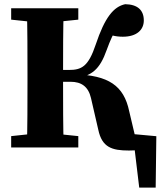

<svg xmlns="http://www.w3.org/2000/svg" viewBox="-20 -696 771 906"><path d="M553.8 0H672.5L607.8 -53.7L637 189.4H714.6L717.7 -53.3L553.8 -68.3V0ZM32.7 0H349.5V-53.7L203.7 -68.7H174.3L32.7 -53.7V0ZM32.7 -603.3 174.3 -588.3H203.7L349.5 -603.3V-657H32.7V-603.3ZM106.7 0H280.6C277.6 -103 277.6 -207 277.6 -313.5V-343.4C277.6 -452 277.6 -556 280.6 -657H106.7C109.7 -554 109.7 -450 109.7 -347V-310C109.7 -205 109.7 -101 106.7 0ZM443.8 -83.7C461.4 -0.7 507.8 14.3 588.4 14.3C619.1 14.3 654.4 11.1 693.3 0V-53.7L525.7 -67.9L622 -34.4L589.6 -171.4C564.3 -292 492.1 -340.9 331.5 -345.5L331.8 -327C412.5 -335.4 451.3 -369.2 483.2 -459.6C501.2 -508.4 513.7 -536.6 534 -566.7L476.6 -541.2C494.2 -532.3 521.8 -522.7 559.3 -522.7C627.5 -522.7 658.6 -557.1 658.6 -599.4C658.6 -648.2 629.1 -675.3 570.8 -676.2C515.9 -664.6 474.3 -613.3 431.8 -486.1C396.9 -381.1 364.3 -365.9 305 -365.9H192.2V-310.1H313.4C363.6 -310.1 396.8 -287.5 409.3 -233.4L443.8 -83.7Z"/></svg>

Font: Source Serif Variable
Style: Regular
Weight: 389
Designer: Frank Grießhammer
Foundry: Adobe Systems Incorporated
Version: Version 3.001;hotconv 1.0.111;makeotfexe 2.5.65597